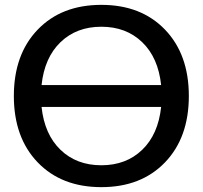

<svg xmlns="http://www.w3.org/2000/svg" viewBox="-20 -760 834 790"><path d="M135 -638Q233 -740 397 -740Q561 -740 659 -638Q757 -536 757 -365Q757 -194 659 -92Q561 10 397 10Q233 10 135 -92Q37 -194 37 -365Q37 -536 135 -638ZM151 -320Q163 -207 229 -143.5Q295 -80 397 -80Q499 -80 565 -143.5Q631 -207 643 -320ZM151 -410H643Q631 -523 565 -586.5Q499 -650 397 -650Q295 -650 229 -586.5Q163 -523 151 -410Z"/></svg>

Font: M PLUS 1p Medium
Style: Regular
Weight: 500
Version: Version 1.062